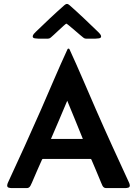

<svg xmlns="http://www.w3.org/2000/svg" viewBox="-20 -960 699 980"><path d="M39.1 0Q32.2 0 24.4 -2.2Q16.6 -4.4 16.6 -13.7Q16.6 -17.6 18.1 -21.5Q19.5 -25.4 21 -28.8Q64 -121.6 106.2 -214.4Q148.4 -307.1 189.5 -400.9Q223.1 -478 256.3 -555.4Q289.6 -632.8 324.7 -709Q326.2 -711.9 329.6 -711.9Q333 -711.9 334.5 -709Q369.6 -632.8 402.8 -555.4Q436 -478 469.7 -400.9Q510.7 -307.1 553 -214.4Q595.2 -121.6 638.2 -28.8Q639.6 -25.4 641.1 -21.5Q642.6 -17.6 642.6 -13.7Q642.6 -4.4 634.8 -2.2Q627 0 620.1 0H521.5Q509.3 0 502.9 -12.2Q499 -20 495.6 -28.8Q492.2 -37.6 488.8 -45.4Q478 -69.8 468 -95.2Q458 -120.6 446.8 -145Q445.3 -148.9 441.4 -148.9H199.7Q195.8 -148.9 194.3 -145Q182.6 -120.6 172.1 -95.2Q161.6 -69.8 150.4 -44.9Q147 -37.1 143.3 -28.3Q139.6 -19.5 135.3 -11.7Q128.9 0 117.2 0ZM240.2 -251H402.8Q383.3 -299.8 363.3 -348.4Q343.3 -397 323.2 -445.8Q302.7 -397 282 -348.4Q261.2 -299.8 240.2 -251ZM418.5 -762.7Q412.1 -762.7 405.8 -767.6Q401.9 -770.5 388.7 -781.7Q375.5 -793 359.9 -806.4Q344.2 -819.8 332.3 -829.6Q320.3 -839.4 318.8 -839.4Q316.9 -839.4 305.9 -829.6Q294.9 -819.8 280.8 -806.6Q266.6 -793.5 254.6 -782.2Q242.7 -771 238.8 -768.1Q232.4 -762.7 225.1 -762.7H176.3Q170.9 -762.7 158.9 -764.2Q147 -765.6 147 -773.9Q147 -780.3 152.8 -787.1Q158.7 -793.9 162.6 -797.4Q198.2 -832 234.6 -866.2Q271 -900.4 308.1 -933.1Q311 -935.5 314.5 -937.7Q317.9 -939.9 321.8 -939.9Q325.7 -939.9 329.1 -937.7Q332.5 -935.5 335.4 -933.1Q372.6 -900.4 408.7 -866.2Q444.8 -832 480.5 -797.4Q484.4 -793.9 490.2 -787.1Q496.1 -780.3 496.1 -773.9Q496.1 -765.6 484.1 -764.2Q472.2 -762.7 466.8 -762.7Z"/></svg>

Font: Belanosima
Style: Regular
Weight: 400
Designer: The DocRepair Project, Santiago Orozco
Foundry: Google
Version: Version 2.000